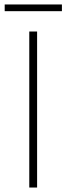

<svg xmlns="http://www.w3.org/2000/svg" viewBox="-20 -839 297 859"><path d="M257 -819H1V-789H257ZM146 -698H111V0H146Z"/></svg>

Font: Spoqa Han Sans Neo Thin
Style: Regular
Weight: 100
Designer: [Spoqa Han Sans Neo] Dong-huui Kim  Younghwa Kang  Yujin Lee  [Noto Sans] Ryoko NISHIZUKA  (kana & ideographs); Paul D. 
Foundry: Spoqa (http://www.spoqa-han-sans.com)
Version: Version 1.100;hotconv 1.0.109;makeotfexe 2.5.65596